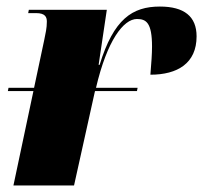

<svg xmlns="http://www.w3.org/2000/svg" viewBox="-20 -566 620 586"><path d="M4 -288H82L21 0H206L269 -284L270 -288H398L400 -298H273C307 -443 357 -508 398 -508C426 -508 444 -497 444 -424C444 -402 442 -374 439 -338C522 -338 580 -373 580 -455C580 -516 542 -546 468 -546C384 -546 327 -508 284 -368H281L306 -536H68L66 -526H90C118 -526 123 -514 123 -500C123 -480 119 -464 115 -444L84 -298H6Z"/></svg>

Font: Noto Serif Display SemiCondensed Black
Style: Italic
Weight: 900
Width: 4
Italic angle: -12°
Designer: Monotype Design Team
Foundry: Monotype Imaging Inc.
Version: Version 2.009